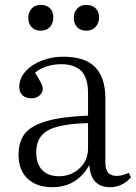

<svg xmlns="http://www.w3.org/2000/svg" viewBox="-20 -755 558 789"><path d="M335 -628.9Q310.5 -628.9 296.9 -643.6Q283.2 -658.2 283.2 -681.2Q283.2 -704.6 297.1 -719.7Q311 -734.9 335 -734.9Q358.9 -734.9 373 -720.9Q387.2 -707 387.2 -684.1Q387.2 -660.6 372.8 -644.8Q358.4 -628.9 335 -628.9ZM147 -628.9Q123.5 -628.9 109.9 -643.6Q96.2 -658.2 96.2 -681.2Q96.2 -704.6 110.1 -719.7Q124 -734.9 147 -734.9Q171.4 -734.9 185.3 -721.2Q199.2 -707.5 199.2 -684.1Q199.2 -660.2 185.3 -644.5Q171.4 -628.9 147 -628.9ZM194.8 14.2Q129.9 14.2 93 -21.2Q56.2 -56.6 56.2 -119.1Q56.2 -173.3 82.5 -206.3Q108.9 -239.3 171.4 -257.3Q233.9 -275.4 341.8 -279.8V-372.1Q341.8 -434.6 314.5 -462.9Q287.1 -491.2 231 -491.2Q199.2 -491.2 170.2 -481.4Q141.1 -471.7 124 -456.1Q155.8 -408.2 155.8 -390.1Q155.8 -373.5 142.1 -362.3Q128.4 -351.1 107.9 -351.1Q85.4 -351.1 72.3 -363.5Q59.1 -376 59.1 -398.9Q59.1 -433.1 85.2 -461.9Q111.3 -490.7 152.6 -506.3Q193.8 -522 238.8 -522Q329.6 -522 371.3 -478.8Q413.1 -435.5 413.1 -350.1V-85Q413.1 -32.2 459 -32.2Q481.9 -32.2 509.8 -44.9L518.1 -25.9Q482.4 14.2 432.1 14.2Q353 14.2 347.2 -77.1Q296.4 14.2 194.8 14.2ZM222.2 -30.8Q271.5 -30.8 306.6 -63Q341.8 -95.2 341.8 -146V-249Q226.1 -246.1 177.5 -219.5Q128.9 -192.9 128.9 -128.9Q128.9 -81.1 153.6 -55.9Q178.2 -30.8 222.2 -30.8Z"/></svg>

Font: Literata Light
Style: Regular
Weight: 300
Designer: Latin by Veronika Burian and Jose Scaglione. Greek by Irene Vlachou. Cyrillic by Vera Evstafieva.
Foundry: TypeTogether
Version: Version 3.021